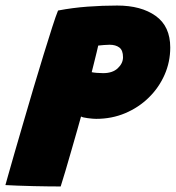

<svg xmlns="http://www.w3.org/2000/svg" viewBox="-60 -666 635 693"><path d="M-40.5 2Q-39.5 -1 -30.8 -32.5Q-22 -64 -7.5 -114.2Q7 -164.5 24.8 -225.2Q42.5 -286 61.2 -349.2Q80 -412.5 97.5 -469.2Q115 -526 128.5 -568Q142 -610 149.5 -628Q202 -638 255.8 -642Q309.5 -646 363 -646Q449.5 -646 502 -608.5Q554.5 -571 554.5 -494.5Q554.5 -442.5 534 -396Q513.5 -349.5 477 -313.8Q440.5 -278 392 -257.5Q343.5 -237 287 -237Q276 -237 256.8 -239.5Q237.5 -242 232.5 -245.5Q229 -232.5 219.5 -199Q210 -165.5 198.2 -124.8Q186.5 -84 175.8 -47.8Q165 -11.5 159 7Q145 7 118.5 6.8Q92 6.5 61.2 5.8Q30.5 5 3 4Q-24.5 3 -40.5 2ZM271 -405.5Q277 -404 289.2 -403Q301.5 -402 312.5 -402Q346.5 -402 365.2 -419.8Q384 -437.5 384 -459.5Q384 -484.5 370.8 -494.5Q357.5 -504.5 335.5 -504.5Q325.5 -504.5 315 -503.5Q304.5 -502.5 294.5 -501.5Q294 -497.5 289 -477.8Q284 -458 278.8 -436.5Q273.5 -415 271 -405.5Z"/></svg>

Font: Grandstander Black
Style: Italic
Weight: 900
Italic angle: -15°
Designer: Tyler Finck
Foundry: Etcetera Type Co
Version: Version 1.200; ttfautohint (v1.8.3)